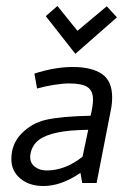

<svg xmlns="http://www.w3.org/2000/svg" viewBox="-20 -612 433 642"><path d="M18 0ZM104 -316 95 -366Q164 -388 223 -388Q287 -388 321 -364.5Q355 -341 355 -287Q355 -266 351 -246L303 0H255L249 -34Q185 10 125 10Q78 10 48 -15Q18 -40 18 -80Q18 -131 52 -165.5Q86 -200 132 -211Q184 -223 283 -225Q291 -259 291 -279Q291 -308 273 -320.5Q255 -333 211 -333Q189 -333 158.5 -328Q128 -323 104 -316ZM256 -88 275 -178Q209 -177 173 -169Q133 -161 110.5 -144.5Q88 -128 82 -98Q81 -94 81 -87Q81 -66 97 -54Q113 -42 136 -42Q198 -42 256 -88ZM133 -558 172 -592 239 -509 337 -591 371 -554 232 -432Z"/></svg>

Font: Cambay Devanagari
Style: Italic
Weight: 400
Italic angle: -11°
Designer: Pooja Saxena
Foundry: Pooja Saxena
Version: Version 1.018;PS 001.018;hotconv 1.0.70;makeotf.lib2.5.58329